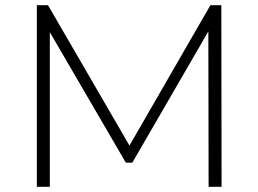

<svg xmlns="http://www.w3.org/2000/svg" viewBox="-20 -720 996 740"><path d="M122 0V-700H165L479 -159L791 -700H833L834 0H784L783 -599L490 -93H465L172 -596V0Z"/></svg>

Font: Montserrat Z Light
Style: Regular
Weight: 300
Designer: Julieta Ulanovsky
Foundry: Julieta Ulanovsky
Version: Version 8.000